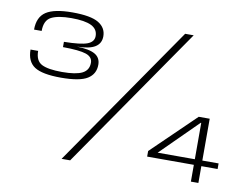

<svg xmlns="http://www.w3.org/2000/svg" viewBox="-75 -788 1173 895"><g transform="rotate(10 512.0 -340.5)"><path d="M198.5 -372Q287.5 -372 323.8 -394.8Q360 -417.5 360 -461.5Q360 -494.5 333.5 -510.2Q307 -526 247.5 -527.5Q306.5 -528.5 333.2 -545.5Q360 -562.5 360 -596Q360 -636.5 323.2 -658.8Q286.5 -681 199 -681Q113.5 -681 75 -655.8Q36.5 -630.5 36.5 -571H72.5Q72.5 -621.5 104.5 -637.8Q136.5 -654 199 -654Q263 -654 293.8 -638.8Q324.5 -623.5 324.5 -591Q324.5 -563.5 293.8 -551.8Q263 -540 183.5 -539V-514Q262 -513.5 293.2 -502.8Q324.5 -492 324.5 -464.5Q324.5 -429.5 294.5 -414.2Q264.5 -399 199 -399Q132.5 -399 102.5 -414.5Q72.5 -430 72.5 -476.5H36.5Q36.5 -420 73 -396Q109.5 -372 198.5 -372ZM267.5 0H308L774 -674H733.5ZM879.5 0H915V-79.5H992V-106H915V-304H863L658.5 -106V-79.5H879.5ZM703.5 -106 877 -278H879.5V-106Z"/></g></svg>

Font: Anybody SemiExpanded Light
Style: Regular
Weight: 300
Width: 6
Version: Version 1.113;gftools[0.9.25]